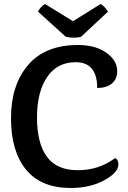

<svg xmlns="http://www.w3.org/2000/svg" viewBox="-20 -925 642 960"><path d="M572 -103Q572 -62 501 -23.5Q430 15 334 15Q186 15 110.5 -76.5Q35 -168 35 -334Q35 -500 120.5 -600Q206 -700 370 -700Q457 -700 511.5 -661.5Q566 -623 566 -569Q566 -529 539 -507Q512 -485 466 -485Q466 -614 358 -614Q266 -614 215.5 -539.5Q165 -465 165 -337.5Q165 -210 214 -142Q263 -74 369 -74Q475 -74 556 -135Q572 -125 572 -103ZM520 -867 385 -741Q350 -732 309 -741L170 -867Q183 -892 205 -905L345 -819L483 -905Q503 -894 520 -867Z"/></svg>

Font: Karma
Style: Bold
Weight: 700
Designer: Joana Correia
Foundry: Indian Type Foundry
Version: Version 1.202;PS 1.0;hotconv 1.0.78;makeotf.lib2.5.61930; tt